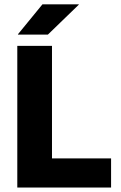

<svg xmlns="http://www.w3.org/2000/svg" viewBox="-20 -846 547 866"><path d="M214.5 0H58V-639H214.5ZM147 -131.5H481V0H147ZM171.5 -826.5H335.5V-825L196 -690H61V-691.5Z"/></svg>

Font: Anek Latin
Style: Bold
Weight: 700
Designer: Yesha Goshar
Foundry: Ek Type
Version: Version 1.003